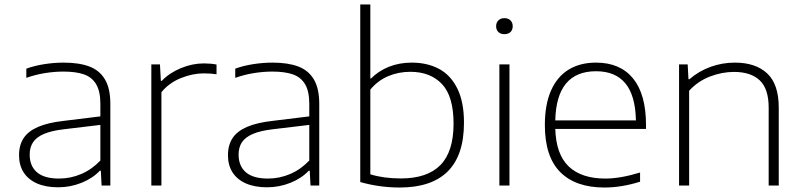

<svg xmlns="http://www.w3.org/2000/svg" viewBox="-20 -828 3583 857"><path d="M472.5 -364.5V0H433.5L430 -66H425.5Q394.5 -32.5 344.2 -12.2Q294 8 239.5 8Q184.5 8 145.2 -9.2Q106 -26.5 85.5 -58.5Q65 -90.5 65 -135Q65 -180.5 85.5 -211.5Q106 -242.5 149.8 -261.5Q193.5 -280.5 264.5 -288.5L428 -308.5V-364.5Q428 -420.5 409.2 -452Q390.5 -483.5 354.8 -496Q319 -508.5 262.5 -508.5Q223.5 -508.5 181 -501.8Q138.5 -495 97.5 -480.5V-521.5Q132.5 -534.5 176.8 -541.5Q221 -548.5 264 -548.5Q333 -548.5 378.8 -531.2Q424.5 -514 448.5 -473.5Q472.5 -433 472.5 -364.5ZM428 -111.5V-270.5L265 -251Q209.5 -244.5 176.2 -230.2Q143 -216 127.8 -193.5Q112.5 -171 112.5 -138Q112.5 -87 145 -59Q177.5 -31 243.5 -31Q295.5 -31 343 -51.5Q390.5 -72 428 -111.5Z M655.5 -540.5H694L698 -467H702Q736 -502.5 787.2 -523.8Q838.5 -545 890 -545Q921 -545 946.5 -540V-496.5Q922.5 -500.5 889 -500.5Q840 -500.5 787.5 -479.5Q735 -458.5 700.5 -416.5V0H655.5Z M1405 -364.5V0H1366L1362.5 -66H1358Q1327 -32.5 1276.8 -12.2Q1226.5 8 1172 8Q1117 8 1077.8 -9.2Q1038.5 -26.5 1018 -58.5Q997.5 -90.5 997.5 -135Q997.5 -180.5 1018 -211.5Q1038.5 -242.5 1082.2 -261.5Q1126 -280.5 1197 -288.5L1360.5 -308.5V-364.5Q1360.5 -420.5 1341.8 -452Q1323 -483.5 1287.2 -496Q1251.5 -508.5 1195 -508.5Q1156 -508.5 1113.5 -501.8Q1071 -495 1030 -480.5V-521.5Q1065 -534.5 1109.2 -541.5Q1153.5 -548.5 1196.5 -548.5Q1265.5 -548.5 1311.2 -531.2Q1357 -514 1381 -473.5Q1405 -433 1405 -364.5ZM1360.5 -111.5V-270.5L1197.5 -251Q1142 -244.5 1108.8 -230.2Q1075.5 -216 1060.2 -193.5Q1045 -171 1045 -138Q1045 -87 1077.5 -59Q1110 -31 1176 -31Q1228 -31 1275.5 -51.5Q1323 -72 1360.5 -111.5Z M1588 -15.5V-808H1633V-477.5H1636Q1669 -511 1715.5 -529.8Q1762 -548.5 1818 -548.5Q1886.5 -548.5 1938.8 -521Q1991 -493.5 2021 -433.5Q2051 -373.5 2051 -280.5Q2051 -135.5 1978.8 -63.2Q1906.5 9 1764 9Q1673.5 9 1588 -15.5ZM2004.5 -276Q2004.5 -398 1952.8 -452.8Q1901 -507.5 1811.5 -507.5Q1758.5 -507.5 1712.5 -488Q1666.5 -468.5 1633 -428V-50Q1692 -31.5 1769 -31.5Q1887 -31.5 1945.8 -91.2Q2004.5 -151 2004.5 -276Z M2209 0V-540.5H2254V0ZM2194.5 -711Q2194.5 -727 2204.5 -737Q2214.5 -747 2231.5 -747Q2248.5 -747 2258.5 -737Q2268.5 -727 2268.5 -711Q2268.5 -694.5 2258.5 -685Q2248.5 -675.5 2231.5 -675.5Q2214.5 -675.5 2204.5 -685Q2194.5 -694.5 2194.5 -711Z M2863.5 -252.5H2458.5Q2462 -138.5 2518.8 -84.8Q2575.5 -31 2682 -31Q2749 -31 2837 -58V-17Q2754 9 2678 9Q2549 9 2480.5 -60Q2412 -129 2412 -270Q2412 -361.5 2439.5 -423.8Q2467 -486 2518 -517.2Q2569 -548.5 2640.5 -548.5Q2748 -548.5 2805.8 -477.8Q2863.5 -407 2863.5 -269.5ZM2458.5 -290.5H2818.5Q2816 -402.5 2771.2 -456.2Q2726.5 -510 2640.5 -510Q2463.5 -510 2458.5 -290.5Z M3011 -540.5H3049.5L3053 -474.5H3057.5Q3099 -510.5 3151.2 -529.5Q3203.5 -548.5 3260 -548.5Q3353 -548.5 3404.5 -500.2Q3456 -452 3456 -347.5V0H3411V-347.5Q3411 -431.5 3371.2 -469.2Q3331.5 -507 3256 -507Q3203 -507 3149.2 -486.5Q3095.5 -466 3056 -423V0H3011Z"/></svg>

Font: Encode Sans Expanded ExtraLight
Style: Regular
Weight: 275
Width: 7
Designer: Multiple Designers
Foundry: Impallari Type
Version: Version 2.000